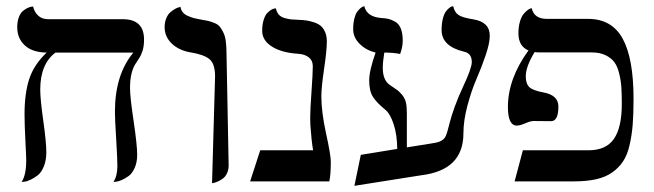

<svg xmlns="http://www.w3.org/2000/svg" viewBox="-20 -581 2096 615"><path d="M396.5 -298.8Q396.5 -270 408 -193.1Q419.4 -116.2 419.4 -85.4Q419.4 -61.5 411.6 -43.7Q403.8 -25.9 392.6 -17.6Q381.3 -9.3 370.1 -4.4Q358.9 0.5 351.1 1L343.3 2Q356 -17.6 356 -49.3Q356 -70.3 352.1 -136Q348.1 -201.7 348.1 -222.7Q348.1 -341.8 407.2 -412.6H157.7Q108.9 -376 108.9 -293.9Q108.9 -263.2 118.7 -193.8Q128.4 -124.5 128.4 -93.3Q128.4 -67.4 120.4 -47.9Q112.3 -28.3 100.6 -19.3Q88.9 -10.3 77.1 -4.9Q65.4 0.5 57.6 1L49.3 2Q64 -20.5 64 -67.9Q64 -79.1 61.3 -130.9Q58.6 -182.6 58.6 -215.3Q58.6 -281.7 73.5 -327.6Q88.4 -373.5 129.4 -412.6Q84 -413.1 59.6 -435.5Q35.2 -458 35.2 -493.7Q35.2 -512.2 40.3 -525.6Q45.4 -539.1 53 -545.4Q60.5 -551.8 68.1 -555.4Q75.7 -559.1 81.1 -559.6L85.9 -560.1Q90.3 -542 102.5 -530.8Q114.7 -519.5 134.3 -519.5H373.5Q441.4 -519.5 441.4 -454.1Q441.4 -433.6 436.8 -418.7Q432.1 -403.8 425.5 -394.3Q418.9 -384.8 412.4 -374Q405.8 -363.3 401.1 -344.5Q396.5 -325.7 396.5 -298.8Z M659.2 5.9 668.9 -336.4Q668.9 -376 651.4 -391.1Q633.8 -406.2 590.8 -413.1Q553.2 -419.4 530.3 -441.4Q507.3 -463.4 507.3 -494.1Q507.3 -509.8 512.5 -522.2Q517.6 -534.7 525.1 -541.3Q532.7 -547.9 540.3 -552.2Q547.9 -556.6 553.2 -557.6L558.1 -559.1Q559.6 -548.8 565.9 -541.3Q572.3 -533.7 583.3 -529.3Q594.2 -524.9 601.3 -522.9Q608.4 -521 620.1 -519Q637.7 -516.1 646 -514.2Q654.3 -512.2 666.3 -507.6Q678.2 -502.9 683.8 -495.8Q689.5 -488.8 695.3 -477.1Q701.2 -465.3 703.4 -447.8Q705.6 -430.2 705.6 -406.2L712.4 -51.3Q712.4 -37.1 707 -25.9Q701.7 -14.6 693.8 -9Q686 -3.4 678 0.2Q669.9 3.9 664.6 4.9Z M1009.3 -272.5Q1009.3 -222.7 1024.4 -153.6Q1039.6 -84.5 1039.6 -63Q1039.6 -19.5 1034.7 0H781.2L813.5 -99.6H982.9Q977.5 -130.9 974.1 -181.2Q973.6 -188.5 973.6 -204.1Q973.6 -230.5 977.8 -287.8Q981.9 -345.2 981.9 -369.1Q981.9 -387.2 969.2 -397.2Q956.5 -407.2 935.5 -408.7Q881.8 -412.1 850.8 -431.9Q819.8 -451.7 819.8 -482.4Q819.8 -502.4 824.5 -517.1Q829.1 -531.7 835.4 -538.6Q841.8 -545.4 848.1 -549.3Q854.5 -553.2 858.9 -553.7L863.8 -554.2Q866.2 -542 872.8 -534.4Q879.4 -526.9 891.1 -523.4Q902.8 -520 911.1 -519Q919.4 -518.1 934.1 -517.6Q950.2 -517.1 961.7 -515.4Q973.1 -513.7 986.3 -509.3Q999.5 -504.9 1007.8 -497.8Q1016.1 -490.7 1021.5 -478Q1026.9 -465.3 1026.9 -448.2Q1026.9 -419.9 1018.1 -360.4Q1009.3 -300.8 1009.3 -272.5Z M1362.3 -121.6Q1380.4 -124 1389.6 -128.2Q1398.9 -132.3 1403.8 -138.7Q1408.7 -145 1412.8 -159.2Q1417 -173.3 1421.1 -190.4Q1425.3 -207.5 1436.5 -239Q1447.8 -270.5 1464.4 -305.7Q1491.2 -362.8 1491.2 -382.3Q1491.2 -410.2 1466.3 -415.5Q1394.5 -432.6 1394.5 -484.9Q1394.5 -505.4 1398.4 -520.8Q1402.3 -536.1 1407.7 -543.5Q1413.1 -550.8 1418.5 -555.2Q1423.8 -559.6 1427.7 -560.5L1431.6 -561Q1436 -541.5 1448.7 -533Q1461.4 -524.4 1496.1 -519Q1548.8 -510.7 1548.8 -466.3Q1548.8 -442.9 1535.6 -404.1Q1522.5 -365.2 1506.6 -328.9Q1490.7 -292.5 1477.5 -243.7Q1464.4 -194.8 1464.4 -153.8Q1464.4 -35.6 1328.6 -19.5L1115.2 14.2L1135.7 -85L1252.4 -104Q1252 -149.4 1241 -182.9Q1230 -216.3 1215.3 -228.5Q1186 -252.4 1174.3 -271.2Q1162.6 -290 1162.6 -323.2Q1162.6 -355 1183.1 -412.6Q1152.8 -419.9 1132.1 -440.4Q1111.3 -460.9 1111.3 -487.3Q1111.3 -506.8 1115 -521.5Q1118.7 -536.1 1124 -543.2Q1129.4 -550.3 1134.5 -554.7Q1139.6 -559.1 1143.1 -560.1L1147 -561Q1154.8 -527.3 1200.7 -523.4Q1215.3 -522.5 1223.9 -520.5Q1232.4 -518.6 1244.9 -512Q1257.3 -505.4 1263.7 -490Q1270 -474.6 1270 -450.7Q1270 -430.7 1261.7 -408.2Q1239.3 -412.6 1210.9 -412.6Q1206.1 -382.3 1206.1 -363.8Q1206.1 -323.7 1229 -308.6Q1246.1 -297.4 1252.9 -292.2Q1259.8 -287.1 1268.6 -276.4Q1277.3 -265.6 1280.3 -252.2Q1283.2 -238.8 1283.2 -218.8V-108.9Z M1971.7 -248Q1971.7 -280.3 1970.2 -302Q1968.8 -323.7 1963.1 -346.4Q1957.5 -369.1 1947.3 -382.6Q1937 -396 1918.9 -404.5Q1900.9 -413.1 1875.5 -413.1H1710Q1700.7 -413.1 1692.4 -414.1Q1664.1 -367.7 1664.1 -336.4Q1664.1 -313 1675.5 -302Q1687 -291 1721.7 -284.7Q1768.6 -275.9 1768.6 -239.7Q1768.6 -192.9 1745.1 -192.9Q1738.8 -192.9 1719.2 -193.1Q1699.7 -193.4 1689.5 -193.4Q1679.2 -193.4 1662.4 -186Q1645.5 -178.7 1635.7 -178.7Q1606.9 -178.7 1606.9 -238.3Q1606.9 -328.6 1672.4 -418.9Q1672.4 -418.9 1672.9 -419.4Q1640.6 -432.6 1640.6 -474.6Q1640.6 -494.6 1645 -510.3Q1649.4 -525.9 1655.5 -533.9Q1661.6 -542 1668 -547.1Q1674.3 -552.2 1678.7 -553.7L1683.1 -554.7Q1690.9 -520.5 1731.9 -520.5H1863.8Q1939.9 -520.5 1974.6 -457Q2009.3 -393.6 2009.3 -264.6Q2009.3 -216.3 2006.6 -182.1Q2003.9 -147.9 1996.6 -116.2Q1989.3 -84.5 1975.8 -64.2Q1962.4 -43.9 1941.2 -28.8Q1919.9 -13.7 1889.4 -6.8Q1858.9 0 1817.4 0H1628.4L1654.8 -99.6H1864.7Q1921.4 -99.6 1946.5 -136.2Q1971.7 -172.9 1971.7 -248Z"/></svg>

Font: Libertinage
Style: b
Weight: 400
Designer: OSP
Foundry: OSP
Version: Version 1.0; 2008; OFL relea